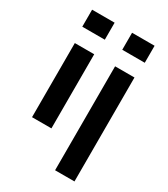

<svg xmlns="http://www.w3.org/2000/svg" viewBox="-220 -815 976 1115"><g transform="rotate(30 268.0 -257.5)"><path d="M209 -715V-601H58V-715ZM68 -497H198V0H68ZM477 -715V-601H326V-715ZM338 -497H468V200H338Z"/></g></svg>

Font: Syne Modified
Style: Bold
Weight: 700
Designer: Lucas Descroix
Foundry: Bonjour Monde
Version: Version 2.200